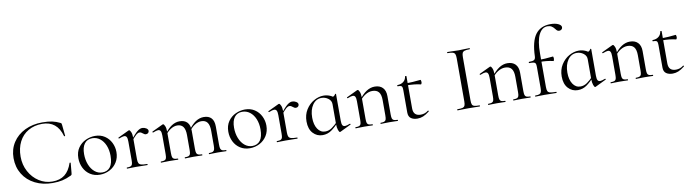

<svg xmlns="http://www.w3.org/2000/svg" viewBox="-33 -1369 7266 2025"><g transform="rotate(-10 3600.5 -356.5)"><path d="M603 -596Q610 -592 611 -589Q612 -586 614 -574L626 -455Q626 -452 620.5 -451.5Q615 -451 614 -454Q568 -621 408 -621Q324 -621 259.5 -584Q195 -547 160 -478.5Q125 -410 125 -319Q125 -232 164 -159.5Q203 -87 268.5 -45Q334 -3 411 -3Q493 -3 544 -43Q595 -83 622 -165Q622 -167 627 -167Q634 -167 634 -164L624 -54Q623 -42 621 -39Q619 -36 613 -32Q561 -7 515.5 3Q470 13 411 13Q306 13 223.5 -28.5Q141 -70 95 -145Q49 -220 49 -317Q49 -411 96 -483.5Q143 -556 225.5 -596Q308 -636 411 -636Q474 -636 517 -627Q560 -618 603 -596Z M722 -198Q722 -263 753.5 -308.5Q785 -354 834.5 -376.5Q884 -399 935 -399Q994 -399 1038 -370Q1082 -341 1105.5 -293.5Q1129 -246 1129 -193Q1129 -131 1100 -84.5Q1071 -38 1022.5 -12.5Q974 13 917 13Q859 13 814.5 -15.5Q770 -44 746 -92.5Q722 -141 722 -198ZM1061 -165Q1061 -227 1040.5 -276Q1020 -325 984 -352.5Q948 -380 902 -380Q848 -380 818.5 -341Q789 -302 789 -229Q789 -168 809 -117Q829 -66 865 -36Q901 -6 946 -6Q1001 -6 1031 -45Q1061 -84 1061 -165Z M1440 -395Q1462 -395 1482 -383Q1502 -371 1502 -354Q1502 -341 1493 -332Q1484 -323 1469 -323Q1460 -323 1453.5 -326.5Q1447 -330 1438 -337Q1429 -345 1421 -349Q1413 -353 1402 -353Q1387 -353 1369 -338Q1351 -323 1308 -271L1304 -282Q1357 -348 1386 -371.5Q1415 -395 1440 -395ZM1210 -12Q1237 -12 1250 -17.5Q1263 -23 1267.5 -37Q1272 -51 1272 -81V-279Q1272 -313 1264 -328Q1256 -343 1237 -343Q1221 -343 1183 -328H1181Q1177 -328 1175.5 -332.5Q1174 -337 1178 -339L1294 -394Q1296 -395 1300 -395Q1309 -395 1319 -372Q1329 -349 1329 -313V-81Q1329 -51 1336.5 -37Q1344 -23 1364 -17.5Q1384 -12 1426 -12Q1430 -12 1430 -6Q1430 0 1426 0Q1394 0 1375 -1L1301 -2L1246 -1Q1233 0 1210 0Q1207 0 1207 -6Q1207 -12 1210 -12Z M2089 -12Q2116 -12 2129 -17.5Q2142 -23 2147 -37.5Q2152 -52 2152 -81V-240Q2152 -299 2131 -328Q2110 -357 2066 -357Q2031 -357 1994.5 -333.5Q1958 -310 1932 -270L1928 -282Q1970 -341 2011.5 -368.5Q2053 -396 2099 -396Q2152 -396 2180 -366Q2208 -336 2208 -275V-81Q2208 -51 2213 -37Q2218 -23 2231 -17.5Q2244 -12 2271 -12Q2274 -12 2274 -6Q2274 0 2271 0Q2248 0 2234 -1L2180 -2L2126 -1Q2112 0 2089 0Q2086 0 2086 -6Q2086 -12 2089 -12ZM1831 -12Q1858 -12 1871 -17.5Q1884 -23 1888.5 -37Q1893 -51 1893 -81V-240Q1893 -299 1872 -328Q1851 -357 1808 -357Q1772 -357 1736 -333.5Q1700 -310 1674 -270L1670 -282Q1712 -341 1753.5 -368.5Q1795 -396 1840 -396Q1893 -396 1921.5 -366Q1950 -336 1950 -277V-81Q1950 -51 1955 -37Q1960 -23 1973 -17.5Q1986 -12 2013 -12Q2016 -12 2016 -6Q2016 0 2013 0Q1990 0 1976 -1L1922 -2L1867 -1Q1854 0 1831 0Q1828 0 1828 -6Q1828 -12 1831 -12ZM1574 -12Q1601 -12 1614 -17.5Q1627 -23 1631.5 -37Q1636 -51 1636 -81V-279Q1636 -313 1628 -328Q1620 -343 1601 -343Q1585 -343 1547 -328H1545Q1541 -328 1539.5 -332.5Q1538 -337 1542 -339L1658 -394Q1660 -395 1664 -395Q1673 -395 1683 -372Q1693 -349 1693 -313V-81Q1693 -51 1697.5 -37Q1702 -23 1715 -17.5Q1728 -12 1755 -12Q1758 -12 1758 -6Q1758 0 1755 0Q1732 0 1719 -1L1665 -2L1610 -1Q1597 0 1574 0Q1571 0 1571 -6Q1571 -12 1574 -12Z M2328 -198Q2328 -263 2359.5 -308.5Q2391 -354 2440.5 -376.5Q2490 -399 2541 -399Q2600 -399 2644 -370Q2688 -341 2711.5 -293.5Q2735 -246 2735 -193Q2735 -131 2706 -84.5Q2677 -38 2628.5 -12.5Q2580 13 2523 13Q2465 13 2420.5 -15.5Q2376 -44 2352 -92.5Q2328 -141 2328 -198ZM2667 -165Q2667 -227 2646.5 -276Q2626 -325 2590 -352.5Q2554 -380 2508 -380Q2454 -380 2424.5 -341Q2395 -302 2395 -229Q2395 -168 2415 -117Q2435 -66 2471 -36Q2507 -6 2552 -6Q2607 -6 2637 -45Q2667 -84 2667 -165Z M3046 -395Q3068 -395 3088 -383Q3108 -371 3108 -354Q3108 -341 3099 -332Q3090 -323 3075 -323Q3066 -323 3059.5 -326.5Q3053 -330 3044 -337Q3035 -345 3027 -349Q3019 -353 3008 -353Q2993 -353 2975 -338Q2957 -323 2914 -271L2910 -282Q2963 -348 2992 -371.5Q3021 -395 3046 -395ZM2816 -12Q2843 -12 2856 -17.5Q2869 -23 2873.5 -37Q2878 -51 2878 -81V-279Q2878 -313 2870 -328Q2862 -343 2843 -343Q2827 -343 2789 -328H2787Q2783 -328 2781.5 -332.5Q2780 -337 2784 -339L2900 -394Q2902 -395 2906 -395Q2915 -395 2925 -372Q2935 -349 2935 -313V-81Q2935 -51 2942.5 -37Q2950 -23 2970 -17.5Q2990 -12 3032 -12Q3036 -12 3036 -6Q3036 0 3032 0Q3000 0 2981 -1L2907 -2L2852 -1Q2839 0 2816 0Q2813 0 2813 -6Q2813 -12 2816 -12Z M3159 -161Q3159 -233 3193 -287Q3227 -341 3278.5 -370Q3330 -399 3382 -399Q3417 -399 3449 -386Q3481 -373 3501 -350L3461 -294Q3461 -331 3429 -355Q3397 -379 3357 -379Q3298 -379 3261.5 -326.5Q3225 -274 3225 -190Q3225 -115 3255.5 -69Q3286 -23 3337 -23Q3375 -23 3408.5 -46.5Q3442 -70 3477 -107L3485 -100Q3441 -50 3398.5 -20Q3356 10 3303 10Q3242 10 3200.5 -35Q3159 -80 3159 -161ZM3461 -80V-361Q3481 -369 3490 -375Q3499 -381 3507 -395Q3508 -397 3512 -395.5Q3516 -394 3516 -392V-107Q3516 -73 3524 -58.5Q3532 -44 3551 -44Q3568 -44 3604 -58H3606Q3610 -58 3611.5 -53.5Q3613 -49 3609 -48L3493 8Q3491 9 3488 9Q3479 9 3470 -17Q3461 -43 3461 -80Z M3927 -12Q3954 -12 3967 -17.5Q3980 -23 3984.5 -37Q3989 -51 3989 -81V-243Q3989 -303 3966.5 -330.5Q3944 -358 3897 -358Q3860 -358 3822.5 -335Q3785 -312 3758 -272L3754 -284Q3798 -343 3841 -371Q3884 -399 3930 -399Q3985 -399 4015.5 -367.5Q4046 -336 4046 -277V-81Q4046 -51 4050.5 -37Q4055 -23 4068 -17.5Q4081 -12 4108 -12Q4111 -12 4111 -6Q4111 0 4108 0Q4085 0 4072 -1L4018 -2L3963 -1Q3950 0 3927 0Q3924 0 3924 -6Q3924 -12 3927 -12ZM3658 -12Q3685 -12 3698 -17.5Q3711 -23 3715.5 -37Q3720 -51 3720 -81V-279Q3720 -313 3712 -328Q3704 -343 3685 -343Q3669 -343 3631 -328H3629Q3625 -328 3623.5 -332.5Q3622 -337 3626 -339L3742 -394Q3744 -395 3748 -395Q3757 -395 3767 -372Q3777 -349 3777 -313V-81Q3777 -51 3781.5 -37Q3786 -23 3799 -17.5Q3812 -12 3839 -12Q3842 -12 3842 -6Q3842 0 3839 0Q3816 0 3803 -1L3749 -2L3694 -1Q3681 0 3658 0Q3655 0 3655 -6Q3655 -12 3658 -12Z M4222 -70V-305Q4222 -331 4218.5 -342Q4215 -353 4205 -356.5Q4195 -360 4171 -360Q4167 -360 4167 -366.5Q4167 -373 4171 -373Q4211 -374 4236 -394.5Q4261 -415 4265 -449Q4265 -452 4273 -452Q4280 -452 4280 -449V-104Q4280 -23 4359 -23Q4405 -23 4439 -51L4441 -52Q4445 -52 4447 -47.5Q4449 -43 4446 -41Q4409 -12 4379.5 0Q4350 12 4318 12Q4276 12 4249 -7Q4222 -26 4222 -70ZM4263 -353V-375Q4326 -375 4419 -385Q4421 -385 4423.5 -377.5Q4426 -370 4426 -361Q4426 -353 4422.5 -344.5Q4419 -336 4415 -337Q4351 -353 4263 -353Z M4986 -12Q4989 -12 4989 -6Q4989 0 4986 0Q4956 0 4938 -1L4867 -2L4798 -1Q4780 0 4749 0Q4746 0 4746 -6Q4746 -12 4749 -12Q4787 -12 4804.5 -17Q4822 -22 4828.5 -36.5Q4835 -51 4835 -81V-544Q4835 -574 4828.5 -588Q4822 -602 4804.5 -607.5Q4787 -613 4749 -613Q4746 -613 4746 -619Q4746 -625 4749 -625L4798 -624Q4840 -622 4867 -622Q4897 -622 4939 -624L4986 -625Q4989 -625 4989 -619Q4989 -613 4986 -613Q4949 -613 4931 -607Q4913 -601 4907 -586.5Q4901 -572 4901 -542V-81Q4901 -50 4907 -36Q4913 -22 4930.5 -17Q4948 -12 4986 -12Z M5348 -12Q5375 -12 5388 -17.5Q5401 -23 5405.5 -37Q5410 -51 5410 -81V-243Q5410 -303 5387.5 -330.5Q5365 -358 5318 -358Q5281 -358 5243.5 -335Q5206 -312 5179 -272L5175 -284Q5219 -343 5262 -371Q5305 -399 5351 -399Q5406 -399 5436.5 -367.5Q5467 -336 5467 -277V-81Q5467 -51 5471.5 -37Q5476 -23 5489 -17.5Q5502 -12 5529 -12Q5532 -12 5532 -6Q5532 0 5529 0Q5506 0 5493 -1L5439 -2L5384 -1Q5371 0 5348 0Q5345 0 5345 -6Q5345 -12 5348 -12ZM5079 -12Q5106 -12 5119 -17.5Q5132 -23 5136.5 -37Q5141 -51 5141 -81V-279Q5141 -313 5133 -328Q5125 -343 5106 -343Q5090 -343 5052 -328H5050Q5046 -328 5044.5 -332.5Q5043 -337 5047 -339L5163 -394Q5165 -395 5169 -395Q5178 -395 5188 -372Q5198 -349 5198 -313V-81Q5198 -51 5202.5 -37Q5207 -23 5220 -17.5Q5233 -12 5260 -12Q5263 -12 5263 -6Q5263 0 5260 0Q5237 0 5224 -1L5170 -2L5115 -1Q5102 0 5079 0Q5076 0 5076 -6Q5076 -12 5079 -12Z M5583 -12Q5613 -12 5627 -17.5Q5641 -23 5646.5 -37Q5652 -51 5652 -81V-306Q5652 -332 5647 -342.5Q5642 -353 5628 -356.5Q5614 -360 5579 -360Q5576 -360 5576 -366.5Q5576 -373 5579 -373Q5620 -373 5634.5 -382.5Q5649 -392 5650 -418Q5655 -580 5709.5 -653Q5764 -726 5870 -726Q5921 -726 5953.5 -710.5Q5986 -695 5986 -673Q5986 -658 5975.5 -649.5Q5965 -641 5951 -641Q5939 -641 5930.5 -647Q5922 -653 5912 -667Q5896 -688 5878.5 -698.5Q5861 -709 5835 -709Q5777 -709 5743 -642Q5709 -575 5709 -439V-81Q5709 -50 5716 -36Q5723 -22 5743 -17Q5763 -12 5807 -12Q5810 -12 5810 -6Q5810 0 5807 0L5743 -1Q5722 -2 5679 -2L5623 -1Q5609 0 5583 0Q5580 0 5580 -6Q5580 -12 5583 -12ZM5684 -353V-375Q5745 -375 5837 -385Q5840 -385 5842 -378Q5844 -371 5844 -361Q5844 -353 5841 -344.5Q5838 -336 5834 -337Q5770 -353 5684 -353Z M5892 -161Q5892 -233 5926 -287Q5960 -341 6011.5 -370Q6063 -399 6115 -399Q6150 -399 6182 -386Q6214 -373 6234 -350L6194 -294Q6194 -331 6162 -355Q6130 -379 6090 -379Q6031 -379 5994.5 -326.5Q5958 -274 5958 -190Q5958 -115 5988.5 -69Q6019 -23 6070 -23Q6108 -23 6141.5 -46.5Q6175 -70 6210 -107L6218 -100Q6174 -50 6131.5 -20Q6089 10 6036 10Q5975 10 5933.5 -35Q5892 -80 5892 -161ZM6194 -80V-361Q6214 -369 6223 -375Q6232 -381 6240 -395Q6241 -397 6245 -395.5Q6249 -394 6249 -392V-107Q6249 -73 6257 -58.5Q6265 -44 6284 -44Q6301 -44 6337 -58H6339Q6343 -58 6344.5 -53.5Q6346 -49 6342 -48L6226 8Q6224 9 6221 9Q6212 9 6203 -17Q6194 -43 6194 -80Z M6660 -12Q6687 -12 6700 -17.5Q6713 -23 6717.5 -37Q6722 -51 6722 -81V-243Q6722 -303 6699.5 -330.5Q6677 -358 6630 -358Q6593 -358 6555.5 -335Q6518 -312 6491 -272L6487 -284Q6531 -343 6574 -371Q6617 -399 6663 -399Q6718 -399 6748.5 -367.5Q6779 -336 6779 -277V-81Q6779 -51 6783.5 -37Q6788 -23 6801 -17.5Q6814 -12 6841 -12Q6844 -12 6844 -6Q6844 0 6841 0Q6818 0 6805 -1L6751 -2L6696 -1Q6683 0 6660 0Q6657 0 6657 -6Q6657 -12 6660 -12ZM6391 -12Q6418 -12 6431 -17.5Q6444 -23 6448.5 -37Q6453 -51 6453 -81V-279Q6453 -313 6445 -328Q6437 -343 6418 -343Q6402 -343 6364 -328H6362Q6358 -328 6356.5 -332.5Q6355 -337 6359 -339L6475 -394Q6477 -395 6481 -395Q6490 -395 6500 -372Q6510 -349 6510 -313V-81Q6510 -51 6514.5 -37Q6519 -23 6532 -17.5Q6545 -12 6572 -12Q6575 -12 6575 -6Q6575 0 6572 0Q6549 0 6536 -1L6482 -2L6427 -1Q6414 0 6391 0Q6388 0 6388 -6Q6388 -12 6391 -12Z M6955 -70V-305Q6955 -331 6951.5 -342Q6948 -353 6938 -356.5Q6928 -360 6904 -360Q6900 -360 6900 -366.5Q6900 -373 6904 -373Q6944 -374 6969 -394.5Q6994 -415 6998 -449Q6998 -452 7006 -452Q7013 -452 7013 -449V-104Q7013 -23 7092 -23Q7138 -23 7172 -51L7174 -52Q7178 -52 7180 -47.5Q7182 -43 7179 -41Q7142 -12 7112.5 0Q7083 12 7051 12Q7009 12 6982 -7Q6955 -26 6955 -70ZM6996 -353V-375Q7059 -375 7152 -385Q7154 -385 7156.5 -377.5Q7159 -370 7159 -361Q7159 -353 7155.5 -344.5Q7152 -336 7148 -337Q7084 -353 6996 -353Z"/></g></svg>

Font: Cormorant Infant
Style: Regular
Weight: 400
Designer: Christian Thalmann (Catharsis Fonts)
Foundry: Catharsis Fonts
Version: Version 4.000